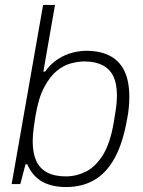

<svg xmlns="http://www.w3.org/2000/svg" viewBox="-20 -743 577 775"><path d="M247 12Q189 12 150 -10Q111 -32 90 -80H83L62 0H27L154 -723H202L155 -454H162Q185 -486 214 -504.5Q243 -523 273 -530.5Q303 -538 328 -538Q383 -538 422 -518.5Q461 -499 481.5 -458Q502 -417 502 -351Q502 -332 500 -309.5Q498 -287 493 -262Q476 -165 442.5 -104.5Q409 -44 360 -16Q311 12 247 12ZM246 -31Q288 -31 327 -50.5Q366 -70 395.5 -117.5Q425 -165 439 -248Q444 -278 447 -298Q450 -318 451 -332Q452 -346 452 -357Q452 -406 437 -436Q422 -466 392.5 -480.5Q363 -495 321 -495Q297 -495 267.5 -487.5Q238 -480 210 -457.5Q182 -435 158.5 -391Q135 -347 123 -274Q119 -249 116.5 -230.5Q114 -212 113 -198Q112 -184 112 -172Q112 -126 126 -94.5Q140 -63 170 -47Q200 -31 246 -31Z"/></svg>

Font: Archivo SemiBold Thin
Style: Italic
Weight: 250
Italic angle: -10°
Version: Version 2.001